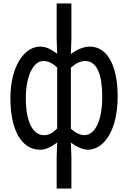

<svg xmlns="http://www.w3.org/2000/svg" viewBox="-20 -850 740 1108"><path d="M307 57V238H392V57L389 -27C423 -3 456 14 487 14C580 14 659 -98 659 -293C659 -467 602 -581 498 -581C461 -581 422 -563 389 -538L392 -624V-830H307V-624L310 -540C279 -562 250 -581 211 -581C120 -581 40 -467 40 -283C40 -95 107 14 211 14C249 14 281 -6 310 -28ZM310 -109C282 -80 261 -70 234 -70C168 -70 129 -150 129 -284C129 -412 173 -498 230 -498C257 -498 283 -486 310 -460ZM570 -291C570 -153 528 -70 467 -70C447 -70 419 -80 389 -107V-459C419 -486 445 -498 471 -498C542 -498 570 -415 570 -291Z"/></svg>

Font: Kawkab Mono Light
Style: Bold
Weight: 400
Monospace: yes
Designer: Abdullah Arif
Foundry: Abdullah Arif
Version: Version 1.000;PS 000.500;hotconv 1.0.88;makeotf.lib2.5.64775